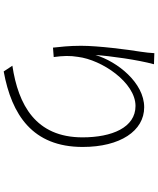

<svg xmlns="http://www.w3.org/2000/svg" viewBox="72 -892 856 1040"><g transform="rotate(90 500.0 -372.0)"><path d="M268 -780C267 -757 264 -733 260 -705C249 -638 228 -478 228 -383C228 -319 234 -267 238 -231L289 -235C282 -287 281 -323 288 -366C304 -496 427 -678 554 -678C671 -678 724 -550 724 -391C724 -137 548 -43 336 -11L367 36C602 -7 776 -120 776 -392C776 -595 689 -725 561 -725C428 -725 313 -579 278 -461C283 -539 304 -691 328 -778Z"/></g></svg>

Font: Spoqa Han Sans Neo Light
Style: Regular
Weight: 300
Designer: [Spoqa Han Sans Neo] Dong-huui Kim  Younghwa Kang  Yujin Lee  [Noto Sans] Ryoko NISHIZUKA  (kana & ideographs); Paul D. 
Foundry: Spoqa (http://www.spoqa-han-sans.com)
Version: Version 1.000